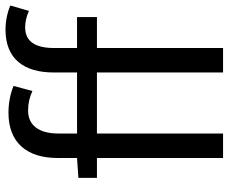

<svg xmlns="http://www.w3.org/2000/svg" viewBox="-88 -762 849 714"><g transform="rotate(-90 337.0 -404.5)"><path d="M674 -791C649 -802 616 -809 584 -809C475 -809 425 -740 425 -630V-543H198V-613C198 -685 229 -725 283 -725C310 -725 332 -720 356 -709L375 -779C347 -791 311 -798 275 -798C163 -798 107 -728 107 -616V-543L33 -538V-469H107V0H198V-469H425V0H516V-469H631V-543H516V-629C516 -699 541 -736 593 -736C612 -736 634 -731 654 -722Z"/></g></svg>

Font: Noto Sans CJK TC Regular
Style: Regular
Weight: 400
Designer: Ryoko NISHIZUKA (kana & ideographs); Paul D. Hunt (Latin, Greek & Cyrillic); Wenlong ZHANG (bopomofo); Sandoll Communica
Foundry: Adobe Systems Incorporated
Version: Version 1.001;PS 1.001;hotconv 1.0.78;makeotf.lib2.5.61930